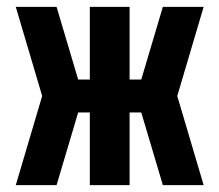

<svg xmlns="http://www.w3.org/2000/svg" viewBox="-20 -540 640 560"><path d="M145 0H26L103 -260L26 -520H145L208 -308H242V-520H358V-308H392L455 -520H574L497 -260L574 0H455L392 -212H358V0H242V-212H208Z"/></svg>

Font: Iosevka Heavy Extended
Style: Regular
Weight: 900
Width: 7
Monospace: yes
Designer: Belleve Invis
Foundry: Belleve Invis
Version: Version 32.5.0; ttfautohint (v1.8.4)